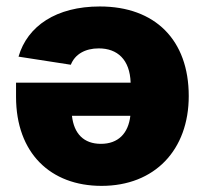

<svg xmlns="http://www.w3.org/2000/svg" viewBox="-20 -576 644 602"><path d="M293 -555.7C156.7 -555.7 65.9 -494.6 38.1 -398.4L202.1 -373C214.8 -405.8 247.1 -424.3 289.6 -424.3C348.1 -424.3 387.2 -389.2 389.6 -316.9H30.3V-272.5C30.3 -96.2 138.2 6.8 298.3 6.8C465.3 6.8 571.8 -106 571.8 -274.9C571.8 -450.7 466.3 -555.7 293 -555.7ZM205.6 -212.9H388.7C382.3 -157.7 350.6 -125 296.4 -125C242.7 -125 211.9 -156.7 205.6 -212.9Z"/></svg>

Font: Raveo ExtraBold
Style: Regular
Weight: 800
Designer: Jakub Foglar, Rasmus Andersson (Inter)
Foundry: Jakubfoglar.com
Version: Version 1.100;Glyphs 3.2.3 (3260)